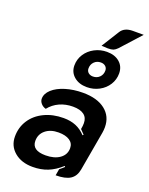

<svg xmlns="http://www.w3.org/2000/svg" viewBox="-175 -1046 890 1144"><g transform="rotate(20 270.5 -474.0)"><path d="M388 -922Q410 -957 463 -957H532L417 -830Q404 -817 392.5 -812.5Q381 -808 358 -808L318 -810ZM206 -645Q206 -684 227 -716.5Q248 -749 284 -768Q320 -787 362 -787Q412 -787 442.5 -760.5Q473 -734 473 -690Q473 -651 452.5 -618.5Q432 -586 396.5 -567Q361 -548 319 -548Q269 -548 237.5 -575Q206 -602 206 -645ZM390 -678Q390 -695 378.5 -705Q367 -715 349 -715Q324 -715 307.5 -698.5Q291 -682 291 -657Q291 -640 302.5 -630Q314 -620 332 -620Q357 -620 373.5 -636.5Q390 -653 390 -678ZM18 -126Q18 -184 48 -230Q78 -276 132 -302Q186 -328 254 -328Q298 -328 332 -314Q366 -300 394 -270L399 -275Q396 -279 373 -302L376 -322Q377 -328 377 -340Q377 -375 353 -393Q329 -411 283 -411Q237 -411 198.5 -393.5Q160 -376 134 -343Q115 -348 103 -362Q91 -376 91 -392Q91 -424 120.5 -451Q150 -478 200.5 -493.5Q251 -509 311 -509Q401 -509 452 -469Q503 -429 503 -360Q503 -343 500 -325L456 -75Q448 -31 417 -11Q386 9 325 9L332 -32Q351 -47 361 -57L357 -62Q316 -25 273.5 -8Q231 9 178 9Q107 9 62.5 -28.5Q18 -66 18 -126ZM351 -172Q351 -203 325.5 -220Q300 -237 255 -237Q204 -237 172.5 -211Q141 -185 141 -143Q141 -82 227 -82Q283 -82 317 -106.5Q351 -131 351 -172Z"/></g></svg>

Font: K2D
Style: Bold Italic
Weight: 700
Italic angle: -10°
Designer: Katatrad Aksorn Co.,Ltd.
Foundry: Cadson Demak Co.,Ltd.
Version: Version 1.000; ttfautohint (v1.6)